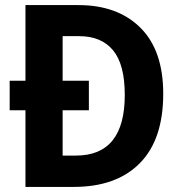

<svg xmlns="http://www.w3.org/2000/svg" viewBox="-20 -734 714 754"><path d="M288 -714Q442 -714 531.5 -625Q621 -536 621 -366Q621 -186 529 -93Q437 0 270 0H80V-301H18V-417H80V-714ZM291 -592H226V-417H329V-301H226V-123H278Q470 -123 470 -361Q470 -481 424 -536.5Q378 -592 291 -592Z"/></svg>

Font: Noto Sans Devanagari UI SemiCondensed
Style: Bold
Weight: 700
Width: 4
Designer: Jelle Bosma - Monotype Design Team
Foundry: Monotype Imaging Inc.
Version: Version 2.004; ttfautohint (v1.8.4.7-5d5b)